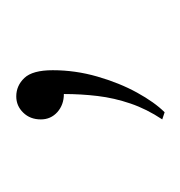

<svg xmlns="http://www.w3.org/2000/svg" viewBox="-13 -74 227 242"><g transform="rotate(-90 101.0 47.5)"><path d="M81 141 72 138Q85 118.5 92 98Q99 77.5 101.5 56.5Q104 35.5 104 14Q90.5 14 81.2 5.8Q72 -2.5 72 -15Q72 -28.5 80.5 -37.2Q89 -46 101 -46Q114.5 -46 124.2 -35.8Q134 -25.5 134 0Q134 28.5 126 56.2Q118 84 105.8 106.2Q93.5 128.5 81 141Z"/></g></svg>

Font: Overpass Thin
Style: Regular
Weight: 250
Designer: Delve Withrington, Dave Bailey, Thomas Jockin
Foundry: Delve Fonts LLC
Version: Version 4.000